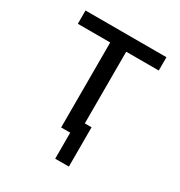

<svg xmlns="http://www.w3.org/2000/svg" viewBox="-155 -635 810 863"><g transform="rotate(30 250.0 -203.5)"><path d="M326 -85V119H255V-16H208V-457H40V-526H460V-457H291V-85Z"/></g></svg>

Font: D2Coding
Style: Regular
Weight: 400
Monospace: yes
Designer: Yong-Rak Park; Jeong-Hwan Yoon; Sang-Min Lee;
Foundry: NHN Corporation
Version: Version 1.3.2; Build 20180524